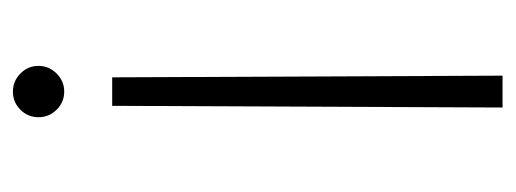

<svg xmlns="http://www.w3.org/2000/svg" viewBox="-262 -324 772 287"><g transform="rotate(-90 123.5 -181.0)"><path d="M153.4 184.7 150.9 -398.8H108.3L105.8 184.7ZM129.6 -547.2Q113.6 -547.2 102.5 -536Q91.3 -524.9 91.3 -508.9Q91.3 -493.3 102.5 -481.9Q113.6 -470.5 129.6 -470.5Q145.2 -470.5 156.6 -481.9Q168 -493.3 168 -508.9Q168 -524.9 156.6 -536Q145.2 -547.2 129.6 -547.2Z"/></g></svg>

Font: Inter UI Extra Light
Style: Regular
Weight: 200
Designer: Rasmus Andersson
Foundry: rsms
Version: 3.2;8d6f07862